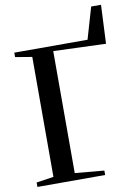

<svg xmlns="http://www.w3.org/2000/svg" viewBox="-99 -982 751 1047"><g transform="rotate(-10 277.0 -459.0)"><path d="M21.5 0V-24.5L117 -39V-703L24.5 -718.5V-743H430L481 -918H535.5L525.5 -704L235 -714.5V-39L396.5 -24.5V0Z"/></g></svg>

Font: Merriweather 120pt Medium
Style: Regular
Weight: 500
Version: Version 2.100